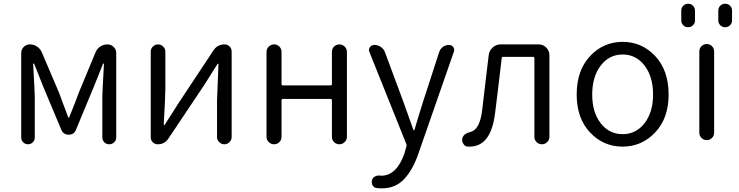

<svg xmlns="http://www.w3.org/2000/svg" viewBox="-20 -780 3994 1038"><path d="M94.7 -36.1V-493.2Q94.7 -512.7 108.4 -526.4Q122.1 -540 141.6 -540Q162.1 -540 180.2 -528.3Q198.2 -516.6 206.1 -497.1L299.8 -277.3Q306.6 -257.8 323.2 -213.9Q339.8 -169.9 348.6 -146.5Q348.6 -143.6 351.1 -143.6Q353.5 -143.6 354.5 -146.5Q389.6 -232.4 405.3 -277.3L496.1 -496.1Q503.9 -516.6 522 -528.3Q540 -540 560.5 -540Q580.1 -540 594.2 -526.4Q608.4 -512.7 608.4 -493.2V-37.1Q608.4 -21.5 597.2 -10.7Q585.9 0 570.3 0Q554.7 0 543.9 -10.7Q533.2 -21.5 533.2 -37.1V-257.8Q533.2 -274.4 542 -434.6Q542 -436.5 540 -436.5Q538.1 -436.5 537.1 -435.5Q528.3 -412.1 510.7 -369.1Q493.2 -326.2 488.3 -313.5L390.6 -78.1Q379.9 -51.8 351.6 -51.8Q323.2 -51.8 311.5 -78.1L212.9 -313.5Q170.9 -418 165 -434.6Q164.1 -436.5 161.6 -436.5Q159.2 -436.5 159.2 -434.6Q168 -274.4 168 -257.8V-36.1Q168 -21.5 157.2 -10.7Q146.5 0 131.3 0Q116.2 0 105.5 -10.7Q94.7 -21.5 94.7 -36.1Z M833 0Q817.4 0 806.2 -10.7Q794.9 -21.5 794.9 -37.1V-501Q794.9 -516.6 806.6 -528.3Q818.4 -540 834.5 -540Q850.6 -540 862.3 -528.3Q874 -516.6 874 -501V-303.7Q874 -260.7 865.2 -106.4Q865.2 -103.5 867.7 -103.5Q870.1 -103.5 871.1 -106.4Q880.9 -122.1 907.2 -162.6Q933.6 -203.1 943.4 -219.7L1134.8 -508.8Q1156.2 -540 1194.3 -540Q1210 -540 1221.2 -528.8Q1232.4 -517.6 1232.4 -502V-39.1Q1232.4 -23.4 1220.7 -11.7Q1209 0 1192.9 0Q1176.8 0 1165 -11.7Q1153.3 -23.4 1153.3 -39.1V-235.4Q1153.3 -252 1161.1 -433.6Q1161.1 -435.5 1159.2 -435.5Q1157.2 -435.5 1156.2 -434.6Q1100.6 -347.7 1084 -320.3L890.6 -31.2Q870.1 0 833 0Z M1420.9 -40V-499Q1420.9 -516.6 1433.1 -528.3Q1445.3 -540 1461.9 -540Q1478.5 -540 1490.2 -528.3Q1502 -516.6 1502 -499V-325.2Q1502 -318.4 1509.8 -318.4H1766.6Q1774.4 -318.4 1774.4 -325.2V-499Q1774.4 -516.6 1786.1 -528.3Q1797.9 -540 1814.5 -540Q1831.1 -540 1843.3 -528.3Q1855.5 -516.6 1855.5 -499V-40Q1855.5 -23.4 1843.3 -11.7Q1831.1 0 1814.5 0Q1797.9 0 1786.1 -11.7Q1774.4 -23.4 1774.4 -40V-237.3Q1774.4 -245.1 1766.6 -245.1H1509.8Q1502 -245.1 1502 -237.3V-40Q1502 -23.4 1490.2 -11.7Q1478.5 0 1461.9 0Q1445.3 0 1433.1 -11.7Q1420.9 -23.4 1420.9 -40Z M2043.9 238.3Q2029.3 238.3 2015.1 236.3Q2001 234.4 1994.1 221.7Q1987.3 209 1991.2 194.3Q1994.1 181.6 2005.9 174.8Q2017.6 168 2032.2 168.9Q2037.1 169.9 2041 169.9Q2125 169.9 2167 47.9L2176.8 12.7Q2179.7 5.9 2176.8 -1L1977.5 -498Q1974.6 -503.9 1974.6 -508.8Q1974.6 -516.6 1979.5 -524.4Q1988.3 -537.1 2003.9 -537.1Q2022.5 -537.1 2038.6 -526.4Q2054.7 -515.6 2061.5 -497.1L2161.1 -228.5Q2168.9 -208 2187 -156.2Q2205.1 -104.5 2214.8 -78.1Q2214.8 -76.2 2217.8 -76.2Q2220.7 -76.2 2220.7 -78.1Q2224.6 -91.8 2241.2 -146.5Q2257.8 -201.2 2266.6 -228.5L2354.5 -499Q2360.4 -516.6 2375 -526.9Q2389.6 -537.1 2407.2 -537.1Q2421.9 -537.1 2430.7 -525.4Q2435.5 -517.6 2435.5 -509.8Q2435.5 -504.9 2433.6 -500L2241.2 52.7Q2210.9 139.6 2164.1 189Q2117.2 238.3 2043.9 238.3Z M2518.6 12.7Q2513.7 12.7 2509.8 12.7Q2493.2 11.7 2485.4 -2Q2478.5 -11.7 2478.5 -23.4Q2478.5 -27.3 2479.5 -32.2Q2485.4 -57.6 2525.4 -67.4Q2574.2 -80.1 2586.9 -185.5Q2590.8 -218.8 2603 -322.3Q2615.2 -425.8 2622.1 -482.4Q2625 -506.8 2643.6 -523.4Q2662.1 -540 2686.5 -540H2892.6Q2916 -540 2933.1 -522.9Q2950.2 -505.9 2950.2 -482.4V-40Q2950.2 -23.4 2938 -11.7Q2925.8 0 2909.2 0Q2892.6 0 2880.9 -11.7Q2869.1 -23.4 2869.1 -40V-465.8Q2869.1 -472.7 2861.3 -472.7H2700.2Q2693.4 -472.7 2692.4 -465.8Q2668 -256.8 2656.2 -166Q2633.8 12.7 2518.6 12.7Z M3097.7 -268.6Q3097.7 -399.4 3169.9 -476.6Q3242.2 -553.7 3346.2 -553.7Q3450.2 -553.7 3522.5 -476.6Q3594.7 -399.4 3594.7 -268.6Q3594.7 -140.6 3522 -64Q3449.2 12.7 3345.7 12.7Q3242.2 12.7 3169.9 -64Q3097.7 -140.6 3097.7 -268.6ZM3510.7 -268.6Q3510.7 -365.2 3464.8 -425.3Q3418.9 -485.4 3346.2 -485.4Q3273.4 -485.4 3227.5 -425.3Q3181.6 -365.2 3181.6 -268.6Q3181.6 -172.9 3227.5 -113.8Q3273.4 -54.7 3346.2 -54.7Q3418.9 -54.7 3464.8 -114.3Q3510.7 -173.8 3510.7 -268.6Z M3760.7 -62.5V-502Q3760.7 -518.6 3772.5 -530.3Q3784.2 -542 3800.8 -542Q3817.4 -542 3829.1 -530.3Q3840.8 -518.6 3840.8 -502V-62.5Q3840.8 -45.9 3829.1 -34.2Q3817.4 -22.5 3800.8 -22.5Q3784.2 -22.5 3772.5 -34.2Q3760.7 -45.9 3760.7 -62.5ZM3863.3 -669.9V-722.7Q3863.3 -738.3 3874 -749Q3884.8 -759.8 3900.4 -759.8Q3916 -759.8 3926.8 -749Q3937.5 -738.3 3937.5 -722.7V-669.9Q3937.5 -654.3 3926.8 -643.6Q3916 -632.8 3900.4 -632.8Q3884.8 -632.8 3874 -643.6Q3863.3 -654.3 3863.3 -669.9ZM3663.1 -669.9V-722.7Q3663.1 -738.3 3673.8 -749Q3684.6 -759.8 3700.2 -759.8Q3715.8 -759.8 3726.6 -749Q3737.3 -738.3 3737.3 -722.7V-669.9Q3737.3 -654.3 3726.6 -643.6Q3715.8 -632.8 3700.2 -632.8Q3684.6 -632.8 3673.8 -643.6Q3663.1 -654.3 3663.1 -669.9Z"/></svg>

Font: Gen Jyuu Gothic Normal
Style: Regular
Weight: 300
Designer: [Source Han Sans]
Ryoko NISHIZUKA  (kana & ideographs); Paul D. Hunt (Latin, Greek & Cyrillic); Wenlong ZHANG  (bopomofo
Version: Version 1.002.20150607